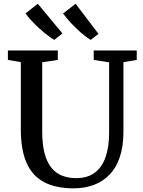

<svg xmlns="http://www.w3.org/2000/svg" viewBox="-20 -1018 779 1046"><path d="M381.5 8Q283 8 219.2 -26.2Q155.5 -60.5 124.5 -131.5Q93.5 -202.5 93.5 -312V-679.5L23 -691.5V-743H295V-691.5L210 -679V-301.5Q210 -231.5 222.8 -183Q235.5 -134.5 259.8 -104.5Q284 -74.5 318.2 -61Q352.5 -47.5 395 -47.5Q456 -47.5 495.8 -76.8Q535.5 -106 555 -161.5Q574.5 -217 574.5 -296V-678.5L490.5 -691.5V-743H725V-691.5L652.5 -679.5V-301.5Q652.5 -220 632.5 -161.5Q612.5 -103 575.8 -65.5Q539 -28 489.5 -10Q440 8 381.5 8ZM275.5 -801Q258 -811 236.8 -827.5Q215.5 -844 193.5 -864Q171.5 -884 152 -904.8Q132.5 -925.5 119 -945L186 -997.5L320 -836L276.5 -801ZM473 -801Q450 -815 422.2 -839Q394.5 -863 368.2 -891Q342 -919 323.5 -944.5L392 -997.5L516.5 -833.5L474 -801Z"/></svg>

Font: Merriweather 20pt Medium
Style: Regular
Weight: 500
Version: Version 2.100